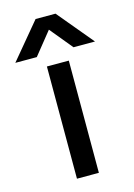

<svg xmlns="http://www.w3.org/2000/svg" viewBox="-168 -779 583 838"><g transform="rotate(-15 124.0 -360.0)"><path d="M41 -558H-56L79 -720H169L304 -558H207L123 -660ZM172 0H73V-507H172Z"/></g></svg>

Font: Hind Mysuru Medium
Style: Regular
Weight: 500
Designer: Manushi Parikh, Hitesh Malaviya
Foundry: Indian Type Foundry
Version: Version 0.703;PS 1.0;hotconv 1.0.86;makeotf.lib2.5.63406